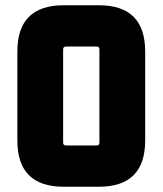

<svg xmlns="http://www.w3.org/2000/svg" viewBox="-20 -710 618 730"><path d="M46 -176V-514Q46 -690 222 -690H356Q532 -690 532 -514V-176Q532 0 356 0H222Q46 0 46 -176ZM220 -168Q220 -157 231 -157H347Q358 -157 358 -168V-522Q358 -533 347 -533H231Q220 -533 220 -522Z"/></svg>

Font: Oxanium ExtraLight ExtraBold
Style: Regular
Weight: 800
Version: Version 2.000